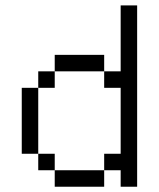

<svg xmlns="http://www.w3.org/2000/svg" viewBox="-20 -708 602 728"><path d="M125 -375V-125H62.5V-375ZM125 -125H187.5V-62.5H125ZM125 -437.5H187.5V-375H125ZM187.5 -62.5H375V0H187.5ZM187.5 -500H375V-437.5H187.5ZM375 -125H437.5V-375H375V-437.5H437.5V-687.5H500V0H437.5V-62.5H375Z"/></svg>

Font: 寒蝉点阵体 16px
Style: Regular
Weight: 400
Designer: Designed by Warren2060
Foundry: ChillType
Version: Version 1.000